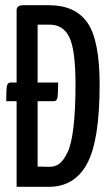

<svg xmlns="http://www.w3.org/2000/svg" viewBox="-20 -720 427 740"><path d="M168 -700Q270 -700 317 -632.5Q364 -565 364 -394Q364 -178 315.5 -89Q267 0 169 0H44V-330H4Q4 -374 6.5 -388Q9 -402 21 -402H44V-681Q44 -700 71 -700ZM170 -77Q192 -77 208 -88.5Q224 -100 239.5 -131Q255 -162 263 -228.5Q271 -295 271 -394Q271 -527 247.5 -576Q224 -625 171 -625H125V-402H204Q204 -358 201.5 -344Q199 -330 188 -330H125V-78Z"/></svg>

Font: Yanone Kaffeesatz
Style: Regular
Weight: 400
Designer: Yanone (Cyrillic: Daniel Pouzeot)
Foundry: Yanone
Version: Version 1.003;PS 001.003;hotconv 1.0.88;makeotf.lib2.5.64775